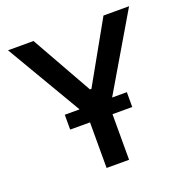

<svg xmlns="http://www.w3.org/2000/svg" viewBox="-130 -848 939 968"><g transform="rotate(-20 340.0 -364.0)"><path d="M15.1 -727.5H151.9L335.9 -400.9H343.8L527.3 -727.5H664.6L399.9 -278.3V0H279.3V-278.3ZM172.9 -244.6V-324.2H505.9V-244.6Z"/></g></svg>

Font: Inter Cardless Tabular Medium
Style: Regular
Weight: 500
Designer: Rasmus Andersson
Foundry: rsms
Version: Version 4.000;git-4fc901f